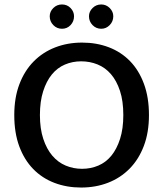

<svg xmlns="http://www.w3.org/2000/svg" viewBox="-20 -831 732 861"><path d="M348 -640Q413 -640 468 -619Q523 -598 563 -557Q603 -516 625.5 -455Q648 -394 648 -315Q648 -237 625 -176.5Q602 -116 561 -74.5Q520 -33 464.5 -11.5Q409 10 344 10Q279 10 224 -11Q169 -32 129 -73Q89 -114 66.5 -174.5Q44 -235 44 -315Q44 -393 67 -453.5Q90 -514 131 -555.5Q172 -597 227.5 -618.5Q283 -640 348 -640ZM159 -315Q159 -254 174 -208.5Q189 -163 214.5 -133Q240 -103 274.5 -88.5Q309 -74 348 -74Q387 -74 421 -88.5Q455 -103 479.5 -133Q504 -163 518.5 -208.5Q533 -254 533 -315Q533 -378 518 -423.5Q503 -469 477.5 -498.5Q452 -528 417.5 -542Q383 -556 344 -556Q305 -556 271 -541.5Q237 -527 212.5 -497Q188 -467 173.5 -421.5Q159 -376 159 -315ZM203 -758Q203 -779 219 -795Q235 -811 258 -811Q281 -811 296.5 -795Q312 -779 312 -758Q312 -735 296.5 -718.5Q281 -702 258 -702Q235 -702 219 -718.5Q203 -735 203 -758ZM379 -758Q379 -779 395 -795Q411 -811 434 -811Q456 -811 472 -795Q488 -779 488 -758Q488 -735 472 -718.5Q456 -702 434 -702Q411 -702 395 -718.5Q379 -735 379 -758Z"/></svg>

Font: Mukta Vaani Medium
Style: Regular
Weight: 500
Designer: Noopur Datye, Girish Dalvi, Yashodeep Gholap, Pallavi Karambelkar
Foundry: Ek Type
Version: Version 2.538;PS 1.000;hotconv 16.6.51;makeotf.lib2.5.65220;